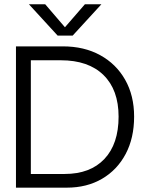

<svg xmlns="http://www.w3.org/2000/svg" viewBox="-20 -864 680 884"><path d="M314.5 -700H245.5L113 -844.5H188L279 -738.5L371 -844.5H447ZM269.5 -650.5Q367.5 -650.5 441.2 -610Q515 -569.5 556.2 -496.8Q597.5 -424 597.5 -327Q597.5 -228.5 558.5 -155Q519.5 -81.5 449.8 -40.8Q380 0 287.5 0H53.5V-650.5ZM122 -586.5V-63H277.5Q395.5 -63 460.8 -132.2Q526 -201.5 526 -327Q526 -450.5 456.5 -518.5Q387 -586.5 260 -586.5Z"/></svg>

Font: Overused Grotesk Book
Style: Regular
Weight: 375
Version: Version 0.004